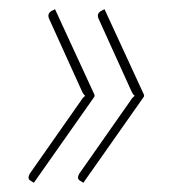

<svg xmlns="http://www.w3.org/2000/svg" viewBox="-20 -465 392 417"><path d="M185.5 -258.5 185 -255 53.5 -68 46.5 -72.5Q38 -77 45.5 -89L154.5 -244.5Q158 -250 160.5 -252.8Q163 -255.5 165 -257Q161.5 -259 157 -269L86.5 -424.5Q84 -430.5 85.8 -434.5Q87.5 -438.5 91.5 -441L99.5 -445ZM293 -258.5 292.5 -255 161 -68 154 -72.5Q145.5 -77 153 -89L262 -244.5Q265.5 -250 268 -252.8Q270.5 -255.5 272.5 -257Q269 -259 264.5 -269L194 -424.5Q191.5 -430.5 193.2 -434.5Q195 -438.5 199 -441L207 -445Z"/></svg>

Font: Lato ExtraLight
Style: Italic
Weight: 275
Italic angle: -7°
Designer: Lukasz Dziedzic with Adam Twardoch and Botio Nikoltchev
Foundry: tyPoland Lukasz Dziedzic
Version: Version 2.015; 2015-08-06; http://www.latofonts.com/